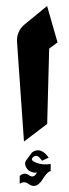

<svg xmlns="http://www.w3.org/2000/svg" viewBox="-20 -474 232 643"><path d="M93 148.7Q102 148.7 110 141.8Q118 135 122.8 126.3Q127.7 117.7 135 109.3Q142.3 101 149.7 98.7V75Q124.7 79.7 101.3 71Q84 64.3 87.3 56.7Q87.7 55.3 89 54Q98.3 44 108.7 50.3Q110.7 51.7 113.7 55.2Q116.7 58.7 118.7 61.7L120.7 64.3L143 54Q142.3 53 141.2 51.3Q140 49.7 136.2 45.3Q132.3 41 128.5 37.8Q124.7 34.7 119 32Q113.3 29.3 107.7 29.3Q100 29.3 93.8 32.5Q87.7 35.7 86.5 37.3Q85.3 39 82.3 43L68.3 62.3Q62.7 69.7 64.3 77.7Q66 85.7 71.2 92Q76.3 98.3 85.5 101.8Q94.7 105.3 103.7 103.7Q93.3 124.3 77.3 113Q70 107.7 62.3 107.7Q58.3 107.7 54.2 109.7Q50 111.7 48 113.7L46 115.7V141.3Q54 136.3 60.5 136.3Q67 136.3 71.2 139.3Q75.3 142.3 81.3 145.5Q87.3 148.7 93 148.7ZM60.3 0 138 -59 144.7 -311.3 172.7 -332 137.7 -454 61.3 -391.3Q48.7 -380.7 42.2 -365.5Q35.7 -350.3 37 -334Z"/></svg>

Font: Jomhuria
Style: Regular
Weight: 400
Designer: Arabic design by Kourosh Beigpour, Latin design by Eben Sorkin, engineering by Lasse Fister and Khaled Hosney
Version: Version 1.0010